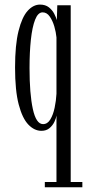

<svg xmlns="http://www.w3.org/2000/svg" viewBox="-20 -546 380 816"><path d="M170.5 250V227.5H220V-55Q218.5 -43.5 211.2 -28.2Q204 -13 190.5 -1.5Q177 10 156 10Q126 10 100.5 -16.5Q75 -43 59.5 -102Q44 -161 44 -259Q44 -355.5 58.8 -414.5Q73.5 -473.5 97.5 -500Q121.5 -526.5 150 -526.5Q173 -526.5 187.8 -514.8Q202.5 -503 210.5 -487.5Q218.5 -472 221.5 -460.5L223.5 -523.5H280.5V227.5H330V250ZM163 -18.5Q182 -18.5 194 -38.5Q206 -58.5 212.2 -88.2Q218.5 -118 220 -147.5V-387Q218 -409 210.8 -433.8Q203.5 -458.5 191.2 -476Q179 -493.5 161 -493.5Q141.5 -493.5 129.2 -462.2Q117 -431 111.2 -377.2Q105.5 -323.5 105.5 -257Q105.5 -147.5 119.5 -83Q133.5 -18.5 163 -18.5Z"/></svg>

Font: Imbue 50pt Light
Style: Regular
Weight: 300
Designer: Tyler Finck
Foundry: Etcetera Type Company
Version: Version 1.102; ttfautohint (v1.8.3)